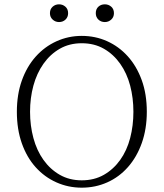

<svg xmlns="http://www.w3.org/2000/svg" viewBox="-20 -854 757 888"><path d="M358 14Q296 14 241 -10.5Q186 -35 145 -80.5Q104 -126 81 -191Q58 -256 58 -337Q58 -417 81 -481.5Q104 -546 145 -592Q186 -638 241 -663Q296 -688 358 -688Q421 -688 475.5 -663.5Q530 -639 571 -593.5Q612 -548 635.5 -483.5Q659 -419 659 -337Q659 -258 636 -193Q613 -128 572 -81.5Q531 -35 476 -10.5Q421 14 358 14ZM358 -20Q416 -20 460.5 -45.5Q505 -71 536 -114.5Q567 -158 582 -215.5Q597 -273 597 -337Q597 -401 582 -458Q567 -515 536 -559Q505 -603 460.5 -628.5Q416 -654 358 -654Q301 -654 256.5 -628.5Q212 -603 181 -559Q150 -515 134.5 -458Q119 -401 119 -337Q119 -273 134.5 -215.5Q150 -158 181 -114.5Q212 -71 256.5 -45.5Q301 -20 358 -20ZM253 -752Q236 -752 223.5 -763.5Q211 -775 211 -793Q211 -812 223.5 -823Q236 -834 253 -834Q270 -834 282.5 -823Q295 -812 295 -793Q295 -775 283 -763.5Q271 -752 253 -752ZM465 -752Q447 -752 435 -763.5Q423 -775 423 -793Q423 -812 435 -823Q447 -834 465 -834Q482 -834 494.5 -823Q507 -812 507 -793Q507 -775 494.5 -763.5Q482 -752 465 -752Z"/></svg>

Font: Source Serif 4 18pt Light
Style: Regular
Weight: 300
Designer: Frank Grießhammer
Foundry: Adobe Systems Incorporated
Version: Version 4.004;hotconv 1.0.116;makeotfexe 2.5.65601